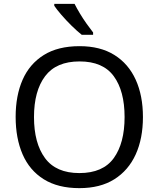

<svg xmlns="http://www.w3.org/2000/svg" viewBox="-20 -964 821 994"><path d="M720 -358Q720 -247 682.5 -164.5Q645 -82 572 -36Q499 10 391 10Q280 10 206.5 -36Q133 -82 97 -165Q61 -248 61 -359Q61 -469 97 -551Q133 -633 206.5 -679Q280 -725 392 -725Q499 -725 572 -679.5Q645 -634 682.5 -551.5Q720 -469 720 -358ZM156 -358Q156 -223 213 -145.5Q270 -68 391 -68Q513 -68 569 -145.5Q625 -223 625 -358Q625 -493 569 -569.5Q513 -646 392 -646Q271 -646 213.5 -569.5Q156 -493 156 -358ZM366 -944Q377 -922 393.5 -894.5Q410 -867 428.5 -841Q447 -815 462 -796V-784H403Q380 -802 351 -830.5Q322 -859 297.5 -887.5Q273 -916 261 -934V-944Z"/></svg>

Font: Noto Sans Tagbanwa
Style: Regular
Weight: 400
Designer: Monotype Design Team
Foundry: Monotype Imaging Inc.
Version: Version 2.001; ttfautohint (v1.8.4.7-5d5b)